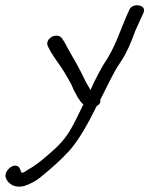

<svg xmlns="http://www.w3.org/2000/svg" viewBox="-32 -537 558 718"><path d="M494 -466 505 -490V-491C517 -518 467 -528 453 -503L442 -479C418 -423 400 -369 372 -322C348 -287 326 -244 306 -200C300 -214 292 -223 285 -239L269 -271C252 -305 228 -342 210 -378L199 -395C178 -418 132 -391 148 -362L158 -343C174 -316 192 -294 208 -268L229 -232C235 -222 239 -211 244 -200C249 -190 255 -181 259 -172C267 -163 268 -155 280 -147C263 -112 248 -80 230 -49C206 -10 180 15 149 41C126 61 100 83 73 97C58 109 48 111 48 108L44 98C32 59 -24 101 -9 131L-4 140C7 154 25 166 57 159C78 153 104 139 119 126C156 96 192 65 227 27C266 -17 299 -79 330 -141C336 -144 342 -149 343 -155C344 -159 343 -161 343 -164C367 -210 392 -267 419 -305C443 -342 458 -377 474 -422Z"/></svg>

Font: Stray Cat
Style: BdCnObl
Weight: 700
Version: Version 1.0